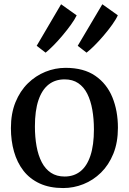

<svg xmlns="http://www.w3.org/2000/svg" viewBox="-20 -894 620 924"><path d="M32.5 -277.5Q32.5 -348 54.5 -402Q76.5 -456 114 -492.8Q151.5 -529.5 198.5 -548.5Q245.5 -567.5 295.5 -567.5Q383 -567.5 438.5 -529.2Q494 -491 520.8 -425.8Q547.5 -360.5 547.5 -279Q547.5 -208.5 525.5 -154.2Q503.5 -100 466 -63.2Q428.5 -26.5 381.5 -7.8Q334.5 11 284 11Q219 11 171.2 -11Q123.5 -33 93 -72.2Q62.5 -111.5 47.5 -164Q32.5 -216.5 32.5 -277.5ZM291 -44.5Q335.5 -44.5 367 -69.5Q398.5 -94.5 415.2 -145Q432 -195.5 432 -271Q432 -322 424.2 -366Q416.5 -410 400 -442.8Q383.5 -475.5 356.5 -493.8Q329.5 -512 291 -512Q245.5 -512 213.8 -487Q182 -462 165 -411.8Q148 -361.5 148 -285.5Q148 -234 156 -190Q164 -146 181 -113.2Q198 -80.5 225.2 -62.5Q252.5 -44.5 291 -44.5ZM396 -641 354 -673.5 472.5 -873.5 547 -820.5Q539 -802 520.5 -776Q502 -750 479 -723Q456 -696 434 -674.2Q412 -652.5 397 -641ZM199 -641 156.5 -673.5 274 -873.5 349 -820Q340 -801 321.5 -775.2Q303 -749.5 280.2 -722.5Q257.5 -695.5 236 -674Q214.5 -652.5 200 -641Z"/></svg>

Font: Merriweather 24pt
Style: Regular
Weight: 400
Designer: Eben Sorkin
Foundry: Eben Sorkin
Version: Version 2.100